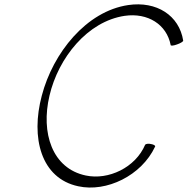

<svg xmlns="http://www.w3.org/2000/svg" viewBox="-20 -835 853 873"><path d="M813 -650C795 -765 692 -831 563 -812C373 -784 221 -595 170 -400C119 -209 166 -24 336 12C464 40 623 -36 685 -168C688 -172 680 -178 667 -180C655 -183 643 -181 640 -177C596 -73 473 -15 370 -37C217 -69 165 -231 205 -400C245 -572 378 -738 547 -763C652 -778 738 -724 756 -630C756 -626 769 -627 785 -633C800 -638 813 -646 813 -650Z"/></svg>

Font: Nupuram Thin Italic
Style: Regular
Weight: 100
Designer: Santhosh Thottingal (santhosh.thottingal@gmail.com)
Foundry: SMC
Version: Version 1.000